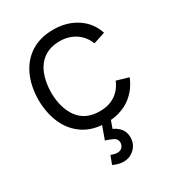

<svg xmlns="http://www.w3.org/2000/svg" viewBox="-189 -668 932 1020"><g transform="rotate(-30 277.0 -157.5)"><path d="M294 15Q212.3 15 156 -21.5Q99.7 -58 70.3 -122.3Q41 -186.7 40 -270Q41 -355 70.9 -419.2Q100.8 -483.3 157.3 -519.2Q213.8 -555 294.7 -555Q376.5 -555 437.2 -515.1Q498 -475.2 520.3 -405.7L448.3 -382.3Q429.3 -431 388.2 -457.8Q347.2 -484.7 294 -484.7Q234.3 -484.7 195.5 -457.2Q156.7 -429.8 137.7 -381.4Q118.7 -333 118 -270Q119 -173.2 163.1 -114.2Q207.2 -55.3 294 -55.3Q349 -55.3 387.7 -80.7Q426.3 -106 446.7 -154.3L520.3 -132.7Q490.3 -60.7 432.3 -22.8Q374.3 15 294 15ZM269.7 240Q251.7 240 235.8 235.5Q220 231 206 224.3L225 173.7Q248.2 182.3 263.7 182.3Q283.2 182.3 293.8 170.2Q304.3 158 304.3 143.3Q304.3 120.3 283.9 110.2Q263.5 100.2 238 92.3L275 -10.3L329.3 -10.7L304 59.3Q330.8 71.3 347.6 92.2Q364.3 113.2 364.3 145.7Q364.3 186.2 336.2 213.1Q308.2 240 269.7 240Z"/></g></svg>

Font: Manrope Variable Light
Style: Regular
Weight: 200
Designer: Mikhail Sharanda
Foundry: Mikhail Sharanda
Version: Version 4.505